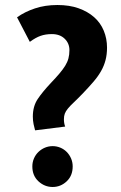

<svg xmlns="http://www.w3.org/2000/svg" viewBox="-20 -735 482 766"><path d="M209 -715Q257 -715 293.5 -702Q330 -689 355.5 -666.5Q381 -644 394 -612.5Q407 -581 407 -545Q407 -518 401 -495Q395 -472 383 -451Q371 -430 353 -409Q335 -388 312 -364Q290 -341 275 -327Q260 -313 251 -302Q242 -291 238.5 -281.5Q235 -272 235 -259Q235 -243 240 -230L120 -215Q117 -225 114 -239.5Q111 -254 111 -270Q111 -311 130.5 -340Q150 -369 183 -404Q203 -425 217 -441.5Q231 -458 240 -472.5Q249 -487 253 -502Q257 -517 257 -535Q257 -562 238 -580.5Q219 -599 187 -599Q162 -599 142 -592Q122 -585 99 -568L48 -666Q79 -688 119.5 -701.5Q160 -715 209 -715ZM109 -71Q109 -88 115.5 -103Q122 -118 133.5 -129Q145 -140 159.5 -146Q174 -152 190 -152Q206 -152 220.5 -146Q235 -140 246 -129Q257 -118 263.5 -103Q270 -88 270 -71Q270 -34 246 -11.5Q222 11 190 11Q158 11 133.5 -11.5Q109 -34 109 -71Z"/></svg>

Font: Mukta ExtraBold
Style: Regular
Weight: 800
Designer: Girish Dalvi and Yashodeep Gholap
Foundry: Ek Type
Version: Version 2.538;PS 1.002;hotconv 16.6.51;makeotf.lib2.5.65220;